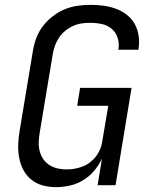

<svg xmlns="http://www.w3.org/2000/svg" viewBox="-20 -763 640 791"><path d="M211 8Q183 8 156.5 1Q130 -6 109.5 -22.5Q89 -39 76.5 -62.5Q64 -86 59 -113Q54 -140 55 -168Q56 -196 61 -225L115 -550Q119 -577 128.5 -603.5Q138 -630 155 -653Q172 -676 195.5 -694.5Q219 -713 245 -724Q271 -735 298.5 -739Q326 -743 353 -743Q380 -743 406.5 -739.5Q433 -736 457.5 -727Q482 -718 502 -702.5Q522 -687 534.5 -665Q547 -643 551 -616.5Q555 -590 551 -563L550 -558H467L468 -561Q472 -585 464.5 -607.5Q457 -630 440 -644.5Q423 -659 399.5 -664Q376 -669 352 -669Q334 -669 316.5 -666.5Q299 -664 281 -656Q263 -648 248 -635.5Q233 -623 222.5 -607Q212 -591 206 -573.5Q200 -556 197 -538L143 -213Q140 -193 139.5 -174.5Q139 -156 144 -138.5Q149 -121 159 -106.5Q169 -92 184.5 -82.5Q200 -73 217.5 -69Q235 -65 255 -65Q271 -65 288 -68Q305 -71 321.5 -77.5Q338 -84 352.5 -95.5Q367 -107 377.5 -121.5Q388 -136 394 -152Q400 -168 402 -185L426 -327H298L310 -401H522L456 0H382L400 -109Q387 -82 367.5 -59Q348 -36 322.5 -20.5Q297 -5 268 1.5Q239 8 211 8Z"/></svg>

Font: Iosevka Custom Oblique
Style: Regular
Weight: 400
Italic angle: -9°
Designer: Belleve Invis
Foundry: Belleve Invis
Version: Version 27.0.1